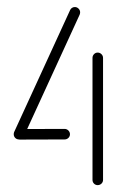

<svg xmlns="http://www.w3.org/2000/svg" viewBox="-20 -539 348 559"><path d="M183.7 -148.1Q183.7 -141.9 179.1 -137.4Q174.4 -133 168.1 -133L37.8 -132.6Q31.5 -132.6 27 -137.2Q22.6 -141.9 22.6 -148.1Q22.6 -154.4 27 -158.9Q31.5 -163.3 37.8 -163.3L168.1 -163.7Q174.4 -163.7 179.1 -159.1Q183.7 -154.4 183.7 -148.1ZM264.4 -385.9Q270.7 -385.9 275.4 -381.3Q280 -376.7 280 -370.4V-15.2Q280 -8.9 275.4 -4.4Q270.7 0 264.4 0Q258.1 0 253.7 -4.4Q249.3 -8.9 249.3 -15.2V-370.4Q249.3 -376.7 253.7 -381.3Q258.1 -385.9 264.4 -385.9ZM35.2 -133Q28.9 -133 24.4 -137.4Q20 -141.9 20 -148.1Q20 -151.9 21.1 -154.4L184.1 -509.6Q185.9 -513.7 189.6 -516.1Q193.3 -518.5 197.8 -518.5Q204.1 -518.5 208.7 -513.9Q213.3 -509.3 213.3 -503Q213.3 -500 211.9 -496.3L49.3 -141.9Q47.4 -137.8 43.7 -135.4Q40 -133 35.2 -133Z"/></svg>

Font: 26F Galaxy Sans Ultra Light
Style: Regular
Weight: 200
Designer: C₂₉H₂₅N₃O₅
Version: Version 1.100